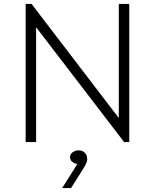

<svg xmlns="http://www.w3.org/2000/svg" viewBox="-20 -720 785 973"><path d="M110 -700H140L582 -122V-700H635V0H609L163 -582V0H110ZM372 111Q354 108 344.5 98.5Q335 89 335 76Q335 60 349 51Q363 42 377 42Q398 42 410 54Q422 66 422 87Q422 101 409.5 122.5Q397 144 375 178L340 233H295L372 111Z"/></svg>

Font: Tilda Sans Light
Style: Regular
Weight: 300
Designer: ParaType Ltd
Foundry: ParaType Ltd
Version: Version 1.009